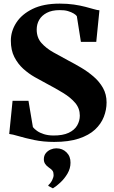

<svg xmlns="http://www.w3.org/2000/svg" viewBox="-20 -774 632 1062"><path d="M279.5 11Q220 11 169.8 0.5Q119.5 -10 83.5 -20.8Q47.5 -31.5 31 -33L49.5 -216.5H137.5L162 -71Q170 -60.5 185.2 -49.8Q200.5 -39 222.8 -32Q245 -25 273.5 -24.5Q327.5 -24 360 -39.5Q392.5 -55 407 -80.5Q421.5 -106 421.5 -134.5Q421.5 -174.5 396.2 -204.5Q371 -234.5 328.8 -260.2Q286.5 -286 237 -312Q206.5 -328 172.2 -347.5Q138 -367 108.2 -394Q78.5 -421 59.2 -458.8Q40 -496.5 40 -549Q40 -601.5 70 -648.2Q100 -695 160 -724.5Q220 -754 310.5 -754Q353 -754 388.8 -748.8Q424.5 -743.5 452.2 -736.2Q480 -729 499.8 -723.2Q519.5 -717.5 530 -717L512.5 -542.5H427.5L405 -684.5Q400.5 -691.5 387.8 -699.2Q375 -707 355.5 -712.8Q336 -718.5 309.5 -718Q267.5 -718 239.2 -703.2Q211 -688.5 197 -664.5Q183 -640.5 183 -610.5Q183 -566 209 -536.5Q235 -507 275.8 -484.2Q316.5 -461.5 361 -437.5Q393 -421 429.2 -399.5Q465.5 -378 497.5 -350.5Q529.5 -323 549.5 -287.8Q569.5 -252.5 569.5 -207.5Q569.5 -166.5 554.2 -127.5Q539 -88.5 505.5 -57.2Q472 -26 416.2 -7.5Q360.5 11 279.5 11ZM370 126Q370 157.5 353.5 185.8Q337 214 314.2 235.2Q291.5 256.5 273 267.5H272L247.5 254.5V250Q261 238 268.8 222Q276.5 206 276.5 194.5Q276.5 179.5 271 171Q265.5 162.5 250 152.5Q238 144.5 230.2 133.2Q222.5 122 222.5 107Q222.5 87 233.2 73.5Q244 60 259.8 53.2Q275.5 46.5 290 46.5H293Q325.5 46.5 348 68.8Q370.5 91 370 126Z"/></svg>

Font: Merriweather 120pt ExtraBold
Style: Regular
Weight: 800
Version: Version 2.100